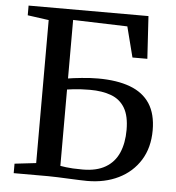

<svg xmlns="http://www.w3.org/2000/svg" viewBox="-53 -792 776 848"><g transform="rotate(5 335.0 -368.5)"><path d="M364.5 6Q354 6 332.2 5.2Q310.5 4.5 284.2 3.2Q258 2 233.2 1Q208.5 0 191.5 0H38.5V-42L133.5 -53V-687L39.5 -700V-743H571L582.5 -554.5H516.5L482 -689.5L241 -697V-437.5Q251 -439.5 266.5 -441.2Q282 -443 300.8 -445Q319.5 -447 338.2 -448Q357 -449 373 -449Q458 -449 516 -427.2Q574 -405.5 603.8 -359.8Q633.5 -314 633.5 -242Q633.5 -165 598.8 -109.2Q564 -53.5 503.5 -23.8Q443 6 364.5 6ZM340.5 -42.5Q402 -42.5 441.5 -65.8Q481 -89 499.8 -132Q518.5 -175 518.5 -233.5Q518.5 -295.5 497.2 -331Q476 -366.5 436.5 -381.2Q397 -396 342 -396Q324 -396 304.2 -395Q284.5 -394 267.8 -392Q251 -390 241 -388.5V-50Q253.5 -48 266.5 -46.2Q279.5 -44.5 297.2 -43.5Q315 -42.5 340.5 -42.5Z"/></g></svg>

Font: Merriweather 48pt
Style: Regular
Weight: 400
Version: Version 2.100